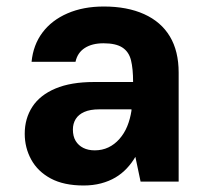

<svg xmlns="http://www.w3.org/2000/svg" viewBox="-20 -558 641 590"><path d="M237 12Q176 12 136 -9.5Q96 -31 76 -67.5Q56 -104 56 -147Q56 -194 79.5 -230Q103 -266 150.5 -286Q198 -306 269 -306H389Q389 -347 382.5 -373Q376 -399 356 -412Q336 -425 298 -425Q263 -425 240.5 -410.5Q218 -396 212 -368H77Q82 -420 110.5 -458Q139 -496 187.5 -517Q236 -538 299 -538Q371 -538 423 -514.5Q475 -491 502 -446Q529 -401 529 -335V0H412L396 -76Q385 -57 369.5 -40.5Q354 -24 334.5 -12.5Q315 -1 290.5 5.5Q266 12 237 12ZM271 -96Q294 -96 313 -105Q332 -114 347 -131Q362 -148 371 -170Q380 -192 384 -218V-222H285Q257 -222 239 -214Q221 -206 212.5 -192Q204 -178 204 -160Q204 -139 212.5 -125Q221 -111 236 -103.5Q251 -96 271 -96Z"/></svg>

Font: DM Sans 9pt ExtraBold
Style: Regular
Weight: 800
Version: Version 4.004;gftools[0.9.30]